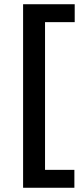

<svg xmlns="http://www.w3.org/2000/svg" viewBox="-20 -763 372 906"><path d="M89 123V-743H332.5V-658.5H192.5V38.5H331V123Z"/></svg>

Font: Encode Sans SC Medium
Style: Regular
Weight: 500
Version: Version 3.002